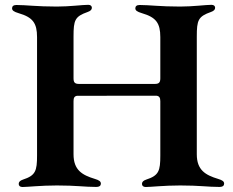

<svg xmlns="http://www.w3.org/2000/svg" viewBox="-20 -754 948 781"><path d="M71.4 6.7C92 6.7 145.6 0.4 211.6 0.4C290.8 0.4 323.5 6.4 370.7 6.4C385.7 6.4 390.3 0.4 390.3 -7.1C390.3 -15.6 383.9 -21 365.8 -26.3C314.3 -41.9 279.1 -62.1 279.1 -126.4V-342.3C279.1 -356.2 282.7 -362.6 293.3 -364.3L616.1 -364.7C627.8 -363.3 632.1 -356.9 632.1 -342.3V-121.4C632.1 -58.6 626.1 -40.1 574.6 -23.4C562.9 -19.5 557.5 -13.8 557.5 -6C557.5 1.4 562.5 6.7 572.8 6.7C593.4 6.7 647 0.4 713.1 0.4C792.3 0.4 824.9 6.4 872.2 6.4C887.1 6.4 891.7 0.4 891.7 -7.1C891.7 -15.6 885.3 -21 867.2 -26.3C815.7 -41.9 780.5 -62.1 780.5 -126.4V-605.1C780.5 -672.2 785.9 -686.8 838.1 -705.3C849.4 -709.2 855.1 -714.8 855.1 -722.3C855.1 -729.4 850.1 -734.4 840.2 -734.4C817.5 -734.4 765.3 -727.3 712.7 -727.3C630 -727.3 588.4 -733.7 547.9 -733.7C535.5 -733.7 530.5 -728 530.5 -720.2C530.5 -711.6 537.3 -706.3 557.5 -700.3C614.7 -683.6 632.1 -660.2 632.1 -603V-435.4C632.1 -418.3 626.4 -412.6 609.4 -412.6H301.8C284.8 -412.6 279.1 -418.3 279.1 -435.4V-605.1C279.1 -672.2 284.4 -686.8 336.6 -705.3C348 -709.2 353.7 -714.8 353.7 -722.3C353.7 -729.4 348.7 -734.4 338.8 -734.4C316.1 -734.4 263.8 -727.3 211.3 -727.3C128.6 -727.3 87 -733.7 46.5 -733.7C34.1 -733.7 29.1 -728 29.1 -720.2C29.1 -711.6 35.9 -706.3 56.1 -700.3C113.3 -683.6 130.7 -660.2 130.7 -603V-121.4C130.7 -58.6 124.6 -40.1 73.2 -23.4C61.4 -19.5 56.1 -13.8 56.1 -6C56.1 1.4 61.1 6.7 71.4 6.7Z"/></svg>

Font: Margiela Serif Semibold
Style: Regular
Weight: 600
Designer: Andreas Faust, Stefan Endress
Version: Version 1.002;FEAKit 1.0